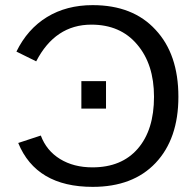

<svg xmlns="http://www.w3.org/2000/svg" viewBox="-20 -718 762 748"><path d="M340 -66Q454 -66 517 -139Q580 -212 580 -341Q580 -468 514 -545Q449 -622 336 -622Q195 -622 121 -479L44 -517Q87 -605 163 -651.5Q239 -698 341 -698Q498 -698 586 -602Q675 -507 675 -341Q675 -177 586 -83Q498 10 341 10Q121 10 51 -161L139 -190Q161 -131 214 -98.5Q267 -66 340 -66ZM393 -295H297V-402H393Z"/></svg>

Font: Libra Sans
Style: Regular
Weight: 400
Foundry: Context Ltd
Version: Version 1.002